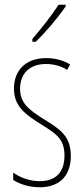

<svg xmlns="http://www.w3.org/2000/svg" viewBox="-20 -783 354 813"><path d="M258 -756V-763H228C194 -711 162 -671 117 -618V-606H131C170 -643 225 -707 258 -756ZM280 -123C280 -210 229 -239 163 -280C99 -320 65 -349 65 -407C65 -475 109 -512 175 -512C207 -512 241 -503 264 -487L277 -510C250 -527 214 -537 176 -537C83 -537 39 -479 39 -408C39 -330 91 -296 158 -254C217 -217 253 -195 253 -125C253 -56 219 -16 148 -16C106 -16 65 -31 36 -52V-21C59 -6 99 10 148 10C236 10 280 -43 280 -123Z"/></svg>

Font: Noto Sans Bengali ExtraCondensed Thin
Style: Regular
Weight: 100
Width: 2
Designer: Joana Ranito - Universal Thirst; Jelle Bosma - Monotype Design Team
Foundry: Universal Thirst ehf.
Version: Version 3.000